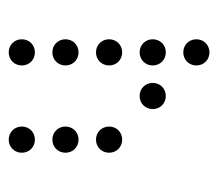

<svg xmlns="http://www.w3.org/2000/svg" viewBox="-50 -470 500 440"><g transform="rotate(90 200.0 -250.0)"><path d="M100 -420C117 -420 130 -433 130 -450C130 -467 117 -480 100 -480C83 -480 70 -467 70 -450C70 -433 83 -420 100 -420ZM100 -320C117 -320 130 -333 130 -350C130 -367 117 -380 100 -380C83 -380 70 -367 70 -350C70 -333 83 -320 100 -320ZM200 -320C217 -320 230 -333 230 -350C230 -367 217 -380 200 -380C183 -380 170 -367 170 -350C170 -333 183 -320 200 -320ZM100 -220C117 -220 130 -233 130 -250C130 -267 117 -280 100 -280C83 -280 70 -267 70 -250C70 -233 83 -220 100 -220ZM300 -220C317 -220 330 -233 330 -250C330 -267 317 -280 300 -280C283 -280 270 -267 270 -250C270 -233 283 -220 300 -220ZM100 -120C117 -120 130 -133 130 -150C130 -167 117 -180 100 -180C83 -180 70 -167 70 -150C70 -133 83 -120 100 -120ZM300 -120C317 -120 330 -133 330 -150C330 -167 317 -180 300 -180C283 -180 270 -167 270 -150C270 -133 283 -120 300 -120ZM100 -20C117 -20 130 -33 130 -50C130 -67 117 -80 100 -80C83 -80 70 -67 70 -50C70 -33 83 -20 100 -20ZM300 -20C317 -20 330 -33 330 -50C330 -67 317 -80 300 -80C283 -80 270 -67 270 -50C270 -33 283 -20 300 -20Z"/></g></svg>

Font: TINY 5x3 60
Style: Regular
Weight: 150
Designer: Jack Halten Fahnestock
Foundry: Velvetyne Type Foundry
Version: Version 1.002;hotconv 1.0.109;makeotfexe 2.5.65596